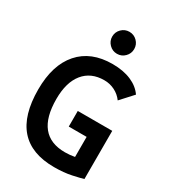

<svg xmlns="http://www.w3.org/2000/svg" viewBox="-221 -1032 1028 1154"><g transform="rotate(30 293.0 -455.5)"><path d="M342.8 9.8Q27.3 9.8 27.3 -347.7Q27.3 -517.1 108.9 -610.1Q190.4 -703.1 338.9 -703.1Q413.6 -703.1 468.3 -679.7Q522.9 -656.2 551.8 -613.8L474.1 -528.8Q451.7 -559.6 417.7 -576.7Q383.8 -593.8 344.7 -593.8Q252.4 -593.8 201.4 -530.8Q150.4 -467.8 150.4 -352.5Q150.4 -100.1 354.5 -100.1Q373 -100.1 389.9 -101.8Q406.7 -103.5 421.9 -106.4V-245.6H297.9V-354H537.1V-19.5Q516.1 -13.2 463.4 -1.7Q410.6 9.8 342.8 9.8ZM329.6 -769Q298.3 -769 275.9 -791.5Q253.4 -814 253.4 -845.2Q253.4 -877 275.9 -899.2Q298.3 -921.4 329.6 -921.4Q361.3 -921.4 383.5 -899.2Q405.8 -877 405.8 -845.2Q405.8 -814 383.5 -791.5Q361.3 -769 329.6 -769Z"/></g></svg>

Font: Cascadia Mono PL SemiBold
Style: Regular
Weight: 600
Monospace: yes
Designer: Aaron Bell
Foundry: Saja Typeworks
Version: Version 2404.023; ttfautohint (v1.8.4)